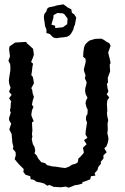

<svg xmlns="http://www.w3.org/2000/svg" viewBox="-20 -856 578 889"><path d="M298 13 284 8 263 11 241 10 228 9 208 0 199 4 185 -6 168 -11 150 -14 135 -24 122 -26 120 -40 98 -47 88 -60 90 -73 80 -83 67 -96 56 -109 48 -119 53 -137 52 -152 39 -167 42 -176 37 -197 36 -213 35 -219 34 -235 23 -257 32 -283 22 -300V-310L30 -334L26 -345L29 -359L30 -379L32 -386L22 -401L34 -417L22 -431L29 -450L23 -467L21 -483L22 -492L25 -512L28 -530V-545L27 -559L19 -575L25 -591L26 -597L22 -628L24 -641L40 -652L50 -659L67 -660L102 -662L103 -657L117 -645L133 -630L137 -603L132 -588L124 -569L133 -561L130 -546L128 -527L125 -508L132 -500L135 -485L137 -470L125 -448L129 -440L131 -425L137 -407L131 -388L128 -371L135 -361L128 -345L125 -325L126 -319L136 -295L128 -289L130 -253L128 -234L130 -224L127 -212L132 -189L140 -175L143 -158L140 -146L150 -136L157 -122L171 -105L188 -101L199 -91L213 -88L219 -86L240 -84L265 -80L282 -78L299 -84L313 -93L330 -98L340 -104L343 -122L353 -131L368 -148L367 -157L364 -172L381 -188L369 -207L385 -218L376 -233L377 -250L383 -289L378 -301L379 -318L385 -328L386 -348L381 -358L376 -377L378 -389L385 -404L377 -419L374 -434L375 -448L380 -467L381 -476L373 -493L376 -507L370 -525L368 -534L373 -554L377 -570L376 -584L365 -593L366 -614L369 -636L374 -649L383 -659L394 -668L420 -676L449 -677L460 -672L473 -663L486 -656L492 -644L481 -613L485 -595L488 -585L492 -564L488 -557L489 -538L490 -526L485 -512L479 -496L480 -474L475 -468L478 -447L482 -433L474 -419L486 -405L477 -392L475 -375L476 -358L477 -342L475 -333L477 -316L481 -300L478 -283L479 -256L477 -238L481 -223L482 -210L479 -195L473 -179L463 -169L474 -151L459 -137V-122L446 -106L448 -99L435 -83L431 -68L418 -54L422 -43L401 -40L398 -26L376 -17L362 -13L361 -6L344 -1L325 2L314 7ZM240 -679 226 -683 219 -690 210 -699 195 -703V-720L189 -734L187 -747L186 -756L184 -767L183 -778L185 -790L195 -804L198 -815L206 -822L216 -824L231 -827L240 -830L249 -832L263 -834L273 -836L282 -830L290 -824H289L302 -817L310 -813L313 -797L324 -789L333 -775L331 -764L329 -753L327 -742L322 -731L320 -720L310 -702L303 -693L291 -686L272 -683L260 -682L252 -681ZM236 -726 272 -730 277 -734 291 -744 293 -770 279 -789 272 -794 246 -796 228 -786 227 -773 218 -742 235 -737Z"/></svg>

Font: Winky Rough
Style: Regular
Weight: 400
Designer: Simon Atzbach
Foundry: typofactur
Version: Version 1.206